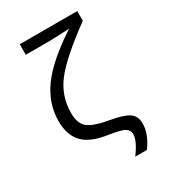

<svg xmlns="http://www.w3.org/2000/svg" viewBox="-226 -873 1052 1183"><g transform="rotate(-30 300.0 -282.0)"><path d="M108.9 -759.8H518.1V-690.9Q324.7 -550.3 247.8 -454.1Q170.9 -357.9 170.9 -232.9Q170.9 -158.2 211.4 -126.7Q252 -95.2 363.8 -76.2Q447.3 -61.5 484.1 -36.9Q521 -12.2 521 42Q521 114.7 461.9 195.8H378.9Q438 116.7 438 68.8Q438 41 412.8 25.1Q387.7 9.3 293 -4.9Q181.2 -22 130.1 -76.4Q79.1 -130.9 79.1 -229Q79.1 -354.5 157.7 -462.4Q236.3 -570.3 419.9 -690.9Q314.9 -685.1 248 -685.1H108.9Z"/></g></svg>

Font: Droid Sans Mono
Style: Regular
Weight: 400
Monospace: yes
Foundry: Ascender Corporation
Version: Version 1.00 build 112